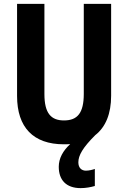

<svg xmlns="http://www.w3.org/2000/svg" viewBox="-20 -734 660 990"><path d="M384 103C384 67 407 27 471 -37C525 -79 553 -148 553 -240V-714H412V-250C412 -152 380 -113 310 -113C243 -113 209 -150 209 -249V-714H68V-239C68 -77 152 10 309 10C320 10 331 10 342 9C305 43 283 82 283 126C283 194 321 236 396 236C422 236 449 231 469 225V137C459 141 439 146 423 146C401 146 384 132 384 103Z"/></svg>

Font: Noto Sans Devanagari Condensed
Style: Bold
Weight: 700
Width: 3
Designer: Jelle Bosma - Monotype Design Team
Foundry: Monotype Imaging Inc.
Version: Version 2.004